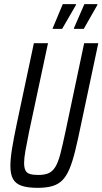

<svg xmlns="http://www.w3.org/2000/svg" viewBox="-20 -896 493 924"><path d="M161 8Q113 8 84 -2Q55 -12 42.5 -35Q30 -58 30 -97Q30 -132 38 -181Q46 -230 60 -297L143 -688H211L120 -262Q109 -208 102.5 -171.5Q96 -135 96 -112Q96 -89 102.5 -76Q109 -63 124.5 -58.5Q140 -54 164 -54Q195 -54 214 -62.5Q233 -71 246.5 -93Q260 -115 270.5 -155.5Q281 -196 295 -262L385 -688H453L370 -297Q355 -224 342 -171Q329 -118 314.5 -83.5Q300 -49 280.5 -29Q261 -9 232 -0.5Q203 8 161 8ZM336 -757V-761L386 -876H449L448 -871L383 -757ZM233 -757 234 -761 282 -876H346L345 -871L279 -757Z"/></svg>

Font: Saira ExtraCondensed
Style: Italic
Weight: 400
Width: 2
Italic angle: -12°
Designer: Hector Gatti with collaboration of the Omnibus-Type team
Foundry: Omnibus-Type
Version: Version 1.101